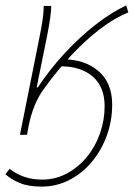

<svg xmlns="http://www.w3.org/2000/svg" viewBox="-30 -500 496 712"><path d="M44 0 116 -360Q122 -389 127 -420Q132 -451 132 -478H160Q160 -462 156 -433Q152 -404 146 -374L106 -176H110Q157 -246 213 -306Q269 -366 327 -410.5Q385 -455 438 -480L446 -454Q394 -433 341 -392.5Q288 -352 235.5 -296Q183 -240 134 -172Q113 -144 98.5 -108.5Q84 -73 76 -32L70 0ZM124 192Q75 192 43 178.5Q11 165 -10 146L6 126Q29 145 59.5 155.5Q90 166 126 166Q176 166 218.5 143Q261 120 292.5 81.5Q324 43 341 -6Q358 -55 358 -106Q358 -178 314 -216Q270 -254 196 -254L204 -280Q284 -280 335 -236.5Q386 -193 386 -112Q386 -53 366.5 1.5Q347 56 311.5 99Q276 142 228 167Q180 192 124 192Z"/></svg>

Font: Source Sans Variable
Style: Italic
Weight: 200
Italic angle: -11°
Designer: Paul D. Hunt
Foundry: Adobe Systems Incorporated
Version: Version 3.006;hotconv 1.0.111;makeotfexe 2.5.65597